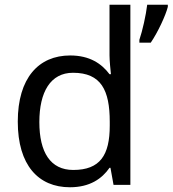

<svg xmlns="http://www.w3.org/2000/svg" viewBox="-20 -780 728 810"><path d="M275 10C359 10 410 -26 442 -72H446L459 0H530V-760H442V-546C442 -526 446 -484 448 -467H442C409 -511 359 -546 276 -546C143 -546 55 -451 55 -267C55 -83 142 10 275 10ZM688 -751V-760H601C596 -717 581 -650 568 -612V-600H616C646 -644 679 -715 688 -751ZM289 -63C193 -63 146 -137 146 -265C146 -392 193 -473 288 -473C407 -473 443 -399 443 -266V-250C443 -125 402 -63 289 -63Z"/></svg>

Font: Noto Sans Lycian
Style: Regular
Weight: 400
Designer: Monotype Design Team
Foundry: Monotype Imaging Inc.
Version: Version 2.002